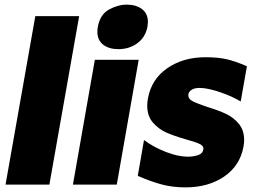

<svg xmlns="http://www.w3.org/2000/svg" viewBox="-20 -800 1124 832"><path d="M323 -730H133L4 0H194Z M581 -541H391L296 0H486ZM404 -684Q402 -676 402 -662Q402 -626 427 -606.5Q452 -587 493 -587Q540 -587 575 -612.5Q610 -638 619 -684Q621 -698 621 -704Q621 -741 595.5 -760.5Q570 -780 528 -780Q492 -780 453 -759Q414 -738 404 -684Z M794 -121Q752 -121 699 -141.5Q646 -162 604 -193L577 -38Q634 -13 681.5 -0.5Q729 12 783 12Q883 12 951.5 -35Q1020 -82 1035 -164Q1038 -179 1038 -193Q1038 -236 1014.5 -264Q991 -292 958.5 -307Q926 -322 877 -337Q833 -352 814.5 -361.5Q796 -371 796 -387Q796 -401 809 -410Q822 -419 845 -419Q879 -419 932.5 -401Q986 -383 1023 -360L1050 -513Q999 -535 961.5 -543.5Q924 -552 870 -552Q774 -552 705 -504.5Q636 -457 621 -373Q618 -357 618 -342Q618 -297 643 -268.5Q668 -240 701 -225.5Q734 -211 786 -196Q827 -185 845.5 -176Q864 -167 861 -152Q858 -134 837.5 -127.5Q817 -121 794 -121Z"/></svg>

Font: Geom Black
Style: Bold Italic
Weight: 900
Italic angle: -10°
Version: Version 1.102